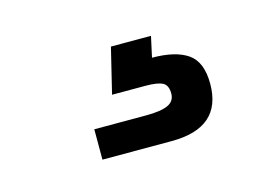

<svg xmlns="http://www.w3.org/2000/svg" viewBox="-40 -63 401 287"><g transform="rotate(-15 161.0 80.0)"><path d="M90 113H170Q193 113 204 108Q215 103 215 91Q215 78 207 74Q199 70 181 70H129L146 0H208L201 32Q237 32 256 45Q275 58 275 92Q275 160 197 160H90Z"/></g></svg>

Font: Homenaje
Style: Regular
Weight: 400
Designer: Constanza Artigas Preller, Agustina Mingote
Foundry: Constanza Artigas Preller, Agustina Mingote
Version: Version 1.100